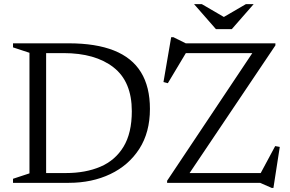

<svg xmlns="http://www.w3.org/2000/svg" viewBox="-20 -878 1392 922"><path d="M613 -344Q613 -486 525.2 -554.5Q437.5 -623 285 -623H151.5V-670H309.5Q440.5 -670 527.2 -635.5Q614 -601 657 -531Q700 -461 700 -355Q700 -242.5 649 -163.2Q598 -84 509.8 -42Q421.5 0 310.5 0H151.5V-47H296Q391 -47 462.2 -77.5Q533.5 -108 573.2 -173.5Q613 -239 613 -344ZM42.5 0V-19.5L121.5 -45.5V-624.5L42.5 -650.5V-670H201.5V0ZM1302.5 -670V-660L882 -34.5L875.5 -47H1232L1301.5 -176.5L1323.5 -172.5L1293 24.5H1285L1229 0H782.5V-10L1200 -635.5L1206.5 -623H872.5L786 -478.5L765 -484L802 -699.5H812.5L872 -670ZM1061 -793H1049L1160.5 -858H1198L1093 -738H1017L912 -858H949.5Z"/></svg>

Font: Newsreader Text
Style: Regular
Weight: 400
Designer: Hugues Gentile
Foundry: Production Type
Version: Version 1.001